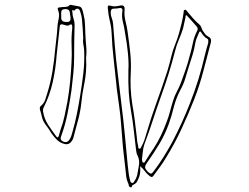

<svg xmlns="http://www.w3.org/2000/svg" viewBox="-20 -769 1040 803"><path d="M340 -528Q342 -497 339.5 -468Q337 -439 331 -411Q324 -377 320.5 -342Q317 -307 308 -272Q303 -253 297.5 -233Q292 -213 287 -193Q286 -189 284 -185.5Q282 -182 280 -179Q269 -162 249 -167Q231 -172 219 -183.5Q207 -195 197 -209Q190 -220 183.5 -230Q177 -240 169 -250Q159 -264 155.5 -279.5Q152 -295 147 -311Q145 -322 151 -326Q164 -337 169 -351.5Q174 -366 178 -380Q192 -425 199.5 -471.5Q207 -518 211 -565Q213 -587 216 -609.5Q219 -632 220 -654Q221 -673 225.5 -691.5Q230 -710 222 -729Q219 -738 229 -738Q235 -739 241 -739.5Q247 -740 253 -740Q258 -741 262 -741.5Q266 -742 269 -746Q273 -750 280 -748Q300 -744 309 -742.5Q318 -741 322 -734Q326 -727 330 -706Q335 -687 335.5 -667Q336 -647 337 -627Q338 -602 340.5 -576.5Q343 -551 340 -528ZM566 -74Q567 -62 566.5 -52Q566 -42 563 -32Q559 -21 554 -11Q549 -1 537 4Q533 5 531.5 11Q530 17 523 13Q519 11 518.5 6Q518 1 516 -3Q509 -18 507.5 -34.5Q506 -51 504 -67Q501 -96 497.5 -124Q494 -152 492 -180Q489 -215 486.5 -250Q484 -285 479 -320Q476 -346 472 -371.5Q468 -397 466 -422Q461 -473 455 -524.5Q449 -576 447 -628Q446 -654 439.5 -680.5Q433 -707 431 -734Q430 -742 432 -744.5Q434 -747 443 -745Q451 -742 460.5 -742.5Q470 -743 479 -745Q504 -752 501 -727Q499 -703 505 -680Q511 -657 514 -634Q520 -592 524.5 -550.5Q529 -509 527 -467Q523 -401 533 -335Q539 -301 543.5 -266.5Q548 -232 552 -197Q553 -177 558 -157Q558 -154 558.5 -151Q559 -148 563 -147Q567 -147 568.5 -150Q570 -153 571 -155Q579 -169 584 -183.5Q589 -198 593 -213Q612 -278 635.5 -342.5Q659 -407 680 -472Q685 -488 689 -503.5Q693 -519 697 -535Q703 -560 712.5 -583Q722 -606 729 -631Q735 -652 740 -673.5Q745 -695 748 -717Q748 -720 748.5 -723.5Q749 -727 753 -728Q757 -729 759 -726Q761 -723 763 -721Q774 -708 786 -694Q798 -680 812 -668Q818 -664 821 -656.5Q824 -649 827 -642Q832 -634 837.5 -627Q843 -620 851 -616Q866 -609 862 -592Q846 -532 830.5 -472Q815 -412 792 -353Q767 -290 738.5 -228.5Q710 -167 674 -109Q663 -90 650 -72.5Q637 -55 624 -37Q620 -30 615.5 -29Q611 -28 603 -35Q593 -43 585.5 -53.5Q578 -64 566 -74ZM517 -476Q519 -505 515 -546.5Q511 -588 503 -631Q500 -654 494 -677Q488 -700 492 -724Q493 -731 488.5 -734Q484 -737 478 -735Q473 -734 468 -733.5Q463 -733 458 -733Q443 -734 443 -717Q443 -704 447.5 -693Q452 -682 453 -669Q455 -647 456.5 -625Q458 -603 460 -581Q465 -519 473 -456.5Q481 -394 488 -332Q496 -269 502 -206Q508 -143 514 -80Q516 -65 517.5 -49.5Q519 -34 523 -19Q524 -15 525.5 -10Q527 -5 532 -4Q537 -3 539.5 -7.5Q542 -12 545 -16Q553 -29 555 -43.5Q557 -58 560 -71Q566 -98 555 -119Q552 -124 551 -130Q550 -136 549 -142Q544 -183 539.5 -224Q535 -265 528 -305Q521 -343 518.5 -383Q516 -423 517 -476ZM328 -609Q327 -628 326 -647Q325 -666 323 -685Q322 -702 315 -722Q312 -731 305.5 -732.5Q299 -734 292 -726Q292 -725 291 -724.5Q290 -724 289 -725Q280 -728 281.5 -723.5Q283 -719 283 -717Q283 -704 287.5 -691Q292 -678 292 -665Q291 -631 290.5 -596.5Q290 -562 290 -528Q290 -494 286.5 -460Q283 -426 279 -392Q272 -343 262.5 -295Q253 -247 236 -200Q229 -184 244 -177Q260 -170 270 -184Q275 -192 278 -200Q281 -208 283 -217Q294 -255 301.5 -292.5Q309 -330 315 -368Q323 -415 328.5 -462.5Q334 -510 332 -558Q331 -571 328.5 -583.5Q326 -596 328 -609ZM236 -705V-693Q237 -676 260 -677Q277 -677 275 -695Q274 -700 273.5 -706Q273 -712 272 -717Q271 -729 257 -731Q243 -731 239 -726.5Q235 -722 236 -705ZM574 -105V-102Q575 -98 575 -94Q575 -90 579 -89Q584 -88 585.5 -91.5Q587 -95 589 -97Q597 -110 605.5 -123Q614 -136 623 -149Q640 -175 653.5 -203.5Q667 -232 678 -262Q686 -283 691.5 -304.5Q697 -326 704 -348Q710 -368 720 -386.5Q730 -405 737 -424Q747 -451 756.5 -478.5Q766 -506 773 -534Q781 -561 786.5 -588.5Q792 -616 805 -641Q810 -651 801 -660Q792 -671 783 -680.5Q774 -690 765 -700Q763 -705 759 -705Q756 -704 756 -701.5Q756 -699 756 -697Q753 -686 751 -674.5Q749 -663 746 -652Q739 -628 728.5 -604Q718 -580 712 -555Q700 -508 685.5 -461.5Q671 -415 654 -368Q636 -318 619.5 -267Q603 -216 584 -166Q579 -151 577.5 -136Q576 -121 574 -105ZM282 -649V-660Q282 -665 279 -666.5Q276 -668 273 -666Q265 -660 257 -662.5Q249 -665 241 -667Q231 -669 230 -659Q227 -629 223.5 -599.5Q220 -570 217 -540Q213 -482 200.5 -425.5Q188 -369 161 -316Q159 -310 160 -303Q165 -272 181 -247.5Q197 -223 215 -199Q222 -189 226 -201Q228 -207 229.5 -213.5Q231 -220 233 -226Q244 -255 250 -284.5Q256 -314 262 -344Q269 -384 273 -425Q277 -466 279 -506Q281 -542 279.5 -577.5Q278 -613 282 -649ZM851 -590Q851 -596 851 -600.5Q851 -605 847 -607Q838 -612 832 -619Q826 -626 821 -634Q817 -641 813 -634Q809 -623 804 -612.5Q799 -602 797 -590Q793 -565 785.5 -540Q778 -515 770 -491Q762 -466 755 -441.5Q748 -417 735 -394Q725 -375 718 -356.5Q711 -338 706 -318Q702 -301 697 -284.5Q692 -268 686 -251Q670 -206 645.5 -165.5Q621 -125 594 -87Q586 -75 587 -68Q588 -61 598 -51Q607 -43 611.5 -43Q616 -43 623 -53Q645 -82 664 -112.5Q683 -143 700 -174Q721 -214 739.5 -254.5Q758 -295 774 -336Q813 -434 837 -539Q840 -553 844 -566Q848 -579 851 -590Z"/></svg>

Font: Rock 3D
Style: Regular
Weight: 400
Version: Version 1.000